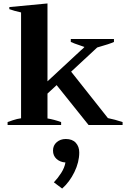

<svg xmlns="http://www.w3.org/2000/svg" viewBox="-20 -724 742 1112"><path d="M690 -17V0H493L308 -231L255 -182V-38Q292 -32 334 -17V0H24V-17Q29 -19 54 -27.5Q79 -36 102 -39V-652Q61 -661 34 -671V-683L255 -704V-253L449 -433Q464 -445 469 -452L449 -459Q407 -473 390 -481V-498H640V-481Q617 -470 543 -449L392 -309L605 -40Q645 -32 690 -17ZM439 159Q439 215 411 272.5Q383 330 340 368L292 332Q315 308 334.5 277.5Q354 247 359 217Q328 215 307.5 196.5Q287 178 287 148Q287 118 308.5 99.5Q330 81 361 81Q399 81 419 103Q439 125 439 159Z"/></svg>

Font: Trirong Bold
Style: Regular
Weight: 700
Designer: Katatrad Team
Foundry: CadsonDemak
Version: Version 1.000